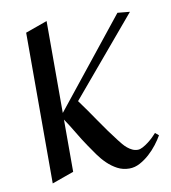

<svg xmlns="http://www.w3.org/2000/svg" viewBox="-82 -791 779 877"><g transform="rotate(-10 307.0 -352.5)"><path d="M607.9 -117.2Q597.2 -98.1 580.3 -76.2Q563.5 -54.2 542.5 -35.4Q521.5 -16.6 497.8 -3.9Q474.1 8.8 449.2 8.8Q418.9 8.8 394 -4.4Q369.1 -17.6 348.4 -37.6Q327.6 -57.6 310.3 -82Q293 -106.4 277.8 -128.9Q256.8 -159.7 235.6 -195.6Q214.4 -231.4 192.9 -263.2V-21L91.8 15.1V-684.1L192.9 -720.2V-293.9L518.1 -701.2L575.2 -695.8L271 -335Q307.6 -285.2 344.2 -231Q380.9 -176.8 418.9 -127.9Q426.3 -118.2 435.1 -107.7Q443.8 -97.2 454.1 -88.6Q464.4 -80.1 476.1 -74.5Q487.8 -68.8 502 -68.8Q512.2 -68.8 525.4 -75.9Q538.6 -83 551.3 -92.8Q564 -102.5 574.7 -113Q585.4 -123.5 591.8 -130.9Z"/></g></svg>

Font: Redressed
Style: Regular
Weight: 400
Designer: Astigmatic (AOETI)
Foundry: Astigmatic (AOETI)
Version: Version 1.001